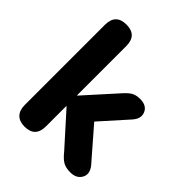

<svg xmlns="http://www.w3.org/2000/svg" viewBox="-202 -834 962 962"><g transform="rotate(45 279.0 -352.5)"><path d="M134 9Q97 9 77.5 -11Q58 -31 58 -68V-637Q58 -714 134 -714Q209 -714 209 -637V-288H211L356 -449Q380 -477 398.5 -488Q417 -499 446 -499Q492 -499 506.5 -466Q521 -433 491 -399L363 -256L508 -89Q536 -53 518.5 -22Q501 9 458 9Q425 9 405 -3Q385 -15 362 -44L211 -212H209V-68Q209 9 134 9Z"/></g></svg>

Font: Nunito ExtraBold
Style: Regular
Weight: 800
Designer: Vernon Adams
Foundry: Vernon Adams
Version: Version 3.602